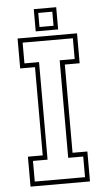

<svg xmlns="http://www.w3.org/2000/svg" viewBox="-57 -868 495 904"><g transform="rotate(-5 190.5 -415.5)"><path d="M50 0V-141.5H120V-558.5H50V-700H331V-558.5H261V-141.5H331V0ZM72 -22H309.5V-119.5H238.5V-580.5H309.5V-678.5H72V-580.5H141V-119.5H72ZM138 -726V-831H244V-726ZM157.5 -745H224V-811.5H157.5Z"/></g></svg>

Font: Tourney Condensed ExtraLight
Style: Regular
Weight: 200
Width: 3
Designer: Tyler Finck
Foundry: Etcetera Type Co
Version: Version 1.010; ttfautohint (v1.8.3)